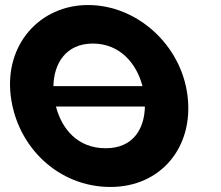

<svg xmlns="http://www.w3.org/2000/svg" viewBox="-20 -749 882 767"><path d="M549.2 -405H193.4C195.1 -495 243 -575 350.8 -575C459.4 -575 525.7 -495 549.2 -405ZM203.5 -323.4H558.9C557 -234.8 512.3 -156.8 402.2 -156.8C289.1 -156.8 226.7 -234.8 203.5 -323.4ZM22.9 -365.9C48 -161.1 213.8 -2.1 421.2 -2.1C622.6 -2.1 754.4 -161.1 729.2 -365.9C704.1 -570.8 526.6 -728.9 331.9 -728.9C139 -728.9 -2.3 -570.8 22.9 -365.9Z"/></svg>

Font: Hussar
Style: BdOpOblOne
Weight: 700
Foundry: Cannot Into Space Fonts
Version: Version 2.00